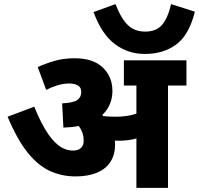

<svg xmlns="http://www.w3.org/2000/svg" viewBox="-20 -916 970 936"><path d="M799 -499V0H645V-499H584V-622H889V-499ZM344 -632Q434 -632 481 -587Q528 -542 528 -473Q528 -421 500.5 -381Q473 -341 419.5 -318.5Q366 -296 289 -294L283 -412Q338 -415 357 -428.5Q376 -442 376 -467Q376 -491 359 -500Q342 -509 319 -509Q290 -509 261.5 -500.5Q233 -492 205 -478L164 -589Q198 -605 243.5 -618.5Q289 -632 344 -632ZM541 -211Q541 -163 519 -128Q497 -93 453.5 -74.5Q410 -56 348 -56Q283 -56 225.5 -81.5Q168 -107 116.5 -170Q65 -233 17 -347L147 -396Q174 -329 203 -281Q232 -233 265 -207.5Q298 -182 336 -182Q361 -182 374.5 -194.5Q388 -207 388 -230Q388 -268 367.5 -296.5Q347 -325 305 -351L385 -381L457 -374Q473 -362 487 -347Q501 -332 511 -315L521 -296Q531 -277 536 -256Q541 -235 541 -211ZM542 -347Q584 -347 618 -354.5Q652 -362 686 -381V-261Q656 -242 624.5 -236Q593 -230 559 -230Q538 -230 517.5 -231.5Q497 -233 479.5 -236Q462 -239 448 -241L436 -343L451 -356Q469 -352 490.5 -349.5Q512 -347 542 -347ZM930 -859Q902 -746 839.5 -699.5Q777 -653 686 -653Q604 -653 540 -701Q476 -749 436 -857L543 -896Q571 -824 604 -793Q637 -762 688 -762Q743 -762 771 -796Q799 -830 814 -896Z"/></svg>

Font: Noto Sans Devanagari ExtraBold
Style: Regular
Weight: 800
Version: Version 2.003